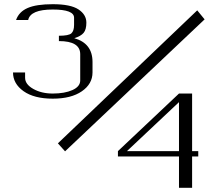

<svg xmlns="http://www.w3.org/2000/svg" viewBox="-20 -812 1067 915"><path d="M255.9 -128.9 919.9 -762.7 955.1 -719.7 290 -90.8ZM833 -325.2 585 -91.8H833ZM895.5 -366.2V-91.8H924.8V-66.4H895.5V83H833V-66.4H542V-91.8L833 -366.2ZM231.4 -792Q316.4 -792 354 -767.1Q391.6 -742.2 391.6 -704.1Q391.6 -670.9 378.4 -655.3Q365.2 -639.6 334 -629.9Q420.9 -605.5 420.9 -516.6V-466.8Q420.9 -412.1 370.1 -377Q319.3 -341.8 231.4 -341.8Q142.6 -341.8 92.3 -377.4Q42 -413.1 42 -466.8H99.6V-441.4Q99.6 -410.2 138.7 -388.2Q177.7 -366.2 231.4 -366.2Q288.1 -366.2 325.2 -382.8Q362.3 -399.4 362.3 -428.7V-553.7Q362.3 -616.2 260.7 -616.2V-641.6Q307.6 -641.6 320.3 -653.3Q333 -665 333 -693.4V-727.5Q333 -766.6 231.4 -766.6Q125 -766.6 114.3 -716.8H56.6Q70.3 -755.9 111.8 -773.9Q153.3 -792 231.4 -792Z"/></svg>

Font: okolaks
Style: Regular
Weight: 500
Version: Version 000.6.0